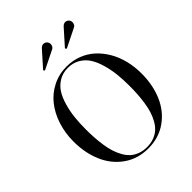

<svg xmlns="http://www.w3.org/2000/svg" viewBox="-268 -1121 1276 1276"><g transform="rotate(-45 370.0 -482.5)"><path d="M589 -908.5 455.5 -842.5 447.5 -852 546.5 -963Q562 -978 578.2 -974.8Q594.5 -971.5 602.5 -957.5Q609.5 -945 605.5 -930Q601.5 -915 589 -908.5ZM384 -908.5 250.5 -842.5 242.5 -852 341.5 -963Q357 -978 373.2 -974.8Q389.5 -971.5 397.5 -957.5Q404.5 -945 400.5 -930Q396.5 -915 384 -908.5ZM50.5 -375Q50.5 -454.5 73.5 -525Q96.5 -595.5 137.8 -647.5Q179 -699.5 239.2 -729.8Q299.5 -760 370.5 -760Q427.5 -760 478 -740.5Q528.5 -721 567 -685.8Q605.5 -650.5 633.5 -602.8Q661.5 -555 676 -496.8Q690.5 -438.5 690.5 -375Q690.5 -267.5 653.5 -181Q616.5 -94.5 542.8 -42.2Q469 10 370.5 10Q272 10 198.2 -42.2Q124.5 -94.5 87.5 -181Q50.5 -267.5 50.5 -375ZM165.5 -375Q165.5 -333 167.8 -296.8Q170 -260.5 175.8 -221.8Q181.5 -183 191.2 -151.8Q201 -120.5 216.8 -92Q232.5 -63.5 253.5 -44.2Q274.5 -25 304.2 -13.8Q334 -2.5 370.5 -2.5Q407 -2.5 436.8 -13.8Q466.5 -25 487.5 -44.2Q508.5 -63.5 524.2 -92Q540 -120.5 549.8 -151.8Q559.5 -183 565.2 -221.8Q571 -260.5 573.2 -296.8Q575.5 -333 575.5 -375Q575.5 -433.5 570 -484Q564.5 -534.5 550.2 -584.2Q536 -634 513.8 -669Q491.5 -704 454.8 -725.8Q418 -747.5 370.5 -747.5Q323 -747.5 286.2 -725.8Q249.5 -704 227.2 -669Q205 -634 190.8 -584.2Q176.5 -534.5 171 -484Q165.5 -433.5 165.5 -375Z"/></g></svg>

Font: Bodoni* 16pt
Style: Regular
Weight: 400
Version: Version 2.3